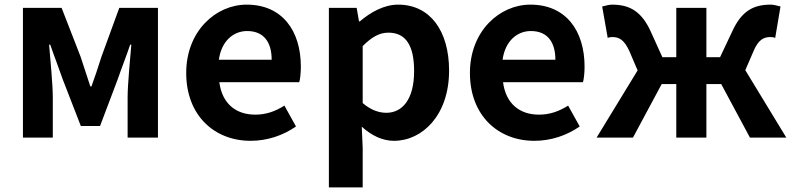

<svg xmlns="http://www.w3.org/2000/svg" viewBox="-20 -594 3425 829"><path d="M246 -560H79V0H208V-173C208 -230 197 -340 192 -401H197C213 -354 235 -298 251 -251L329 -50H412L488 -251C504 -298 526 -353 542 -401H547C542 -340 531 -230 531 -173V0H662V-560H495L418 -349C403 -302 390 -262 375 -221H370C357 -262 343 -302 328 -349Z M1062 14C1134 14 1202 -9 1258 -48L1208 -138C1168 -113 1129 -99 1082 -99C998 -99 939 -147 927 -239H1272C1276 -252 1279 -279 1279 -306C1279 -461 1199 -574 1045 -574C912 -574 784 -460 784 -279C784 -95 906 14 1062 14ZM1153 -336H925C936 -417 988 -460 1047 -460C1119 -460 1153 -412 1153 -336Z M1520 -560H1400V215H1546V45L1542 -47C1585 -8 1632 14 1681 14C1804 14 1919 -97 1919 -289C1919 -461 1837 -574 1699 -574C1639 -574 1581 -542 1534 -502H1530ZM1648 -107C1617 -107 1582 -118 1546 -149V-395C1585 -434 1618 -453 1657 -453C1734 -453 1768 -395 1768 -287C1768 -163 1716 -107 1648 -107Z M2287 14C2359 14 2427 -9 2483 -48L2433 -138C2393 -113 2354 -99 2307 -99C2223 -99 2164 -147 2152 -239H2497C2501 -252 2504 -279 2504 -306C2504 -461 2424 -574 2270 -574C2137 -574 2009 -460 2009 -279C2009 -95 2131 14 2287 14ZM2378 -336H2150C2161 -417 2213 -460 2272 -460C2344 -460 2378 -412 2378 -336Z M3218 0H3375L3198 -291L3233 -372C3254 -423 3278 -434 3306 -434C3315 -434 3322 -433 3327 -430L3350 -566C3332 -571 3318 -574 3308 -574C3233 -574 3181 -547 3140 -455L3089 -347H3030V-560H2900V-347H2840L2791 -455C2750 -547 2697 -574 2622 -574C2613 -574 2599 -571 2580 -566L2604 -430C2609 -433 2615 -434 2624 -434C2653 -434 2675 -423 2698 -372L2733 -290L2556 0H2713L2837 -231H2900V0H3030V-231H3094Z"/></svg>

Font: Spoqa Han Sans Neo Bold
Style: Bold
Weight: 700
Designer: [Spoqa Han Sans Neo] Dong-huui Kim  Younghwa Kang  Yujin Lee  [Noto Sans] Ryoko NISHIZUKA  (kana & ideographs); Paul D. 
Foundry: Spoqa (http://www.spoqa-han-sans.com)
Version: Version 1.100;hotconv 1.0.109;makeotfexe 2.5.65596